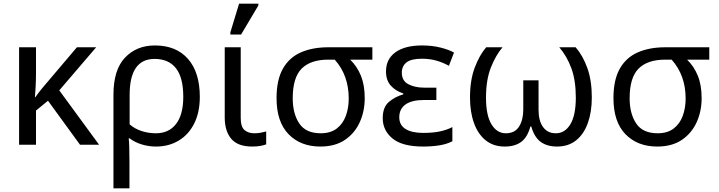

<svg xmlns="http://www.w3.org/2000/svg" viewBox="-20 -796 3953 1056"><path d="M509 -536 306 -299 525 0H420L244 -242L178 -188V0H85V-536H178V-397Q178 -357 176 -319Q174 -281 172 -261H174Q183 -274 193.5 -287.5Q204 -301 213 -312L403 -536Z M604 240V-275Q604 -412 667.5 -479Q731 -546 832 -546Q949 -546 1014 -472Q1079 -398 1079 -263Q1079 -178 1048 -116.5Q1017 -55 962.5 -22.5Q908 10 838 10Q798 10 760 -1.5Q722 -13 693 -35H688Q690 -19 691 17Q692 53 692 98V240ZM837 -63Q909 -63 948.5 -114.5Q988 -166 988 -263Q988 -370 947.5 -421Q907 -472 830 -472Q693 -472 693 -274V-112Q722 -87 759.5 -75Q797 -63 837 -63Z M1367 10Q1288 10 1252 -32.5Q1216 -75 1216 -150V-536H1304V-147Q1304 -98 1325 -80.5Q1346 -63 1378 -63Q1398 -63 1413.5 -66Q1429 -69 1444 -73V-2Q1431 3 1412 6.5Q1393 10 1367 10ZM1247 -606V-618L1295 -776H1401V-766L1306 -606Z M1742 10Q1633 10 1567 -58Q1501 -126 1501 -256Q1501 -357 1536 -418.5Q1571 -480 1635 -508Q1699 -536 1786 -536H2028V-468H1906Q1944 -431 1965 -379.5Q1986 -328 1986 -256Q1986 -184 1958.5 -123.5Q1931 -63 1877 -26.5Q1823 10 1742 10ZM1744 -63Q1798 -63 1832 -89Q1866 -115 1882 -158.5Q1898 -202 1898 -254Q1898 -382 1821 -468H1786Q1688 -468 1639 -418.5Q1590 -369 1590 -256Q1590 -171 1626 -117Q1662 -63 1744 -63Z M2308 10Q2192 10 2138.5 -34.5Q2085 -79 2085 -146Q2085 -206 2118.5 -235Q2152 -264 2198 -277V-282Q2155 -296 2129 -325.5Q2103 -355 2103 -403Q2103 -471 2155 -508.5Q2207 -546 2301 -546Q2357 -546 2402.5 -534.5Q2448 -523 2477 -507L2449 -434Q2417 -452 2380.5 -462.5Q2344 -473 2301 -473Q2241 -473 2215.5 -452.5Q2190 -432 2190 -397Q2190 -351 2226.5 -332.5Q2263 -314 2311 -314H2380V-246H2311Q2245 -246 2210.5 -221.5Q2176 -197 2176 -151Q2176 -108 2210.5 -86.5Q2245 -65 2308 -65Q2360 -65 2398.5 -73Q2437 -81 2468 -97V-19Q2437 -3 2396 3.5Q2355 10 2308 10Z M2756 10Q2694 10 2651.5 -24Q2609 -58 2587 -119Q2565 -180 2565 -260Q2565 -355 2591 -424Q2617 -493 2654 -536H2744Q2707 -493 2680 -425Q2653 -357 2653 -259Q2653 -162 2683 -112.5Q2713 -63 2762 -63Q2812 -63 2835 -100Q2858 -137 2858 -193V-354H2942V-193Q2942 -131 2967 -97Q2992 -63 3037 -63Q3087 -63 3117 -112.5Q3147 -162 3147 -259Q3147 -354 3122.5 -420.5Q3098 -487 3056 -536H3146Q3186 -490 3210.5 -421.5Q3235 -353 3235 -260Q3235 -180 3213 -119Q3191 -58 3148.5 -24Q3106 10 3044 10Q2989 10 2954 -15.5Q2919 -41 2902 -100H2897Q2881 -41 2846.5 -15.5Q2812 10 2756 10Z M3595 10Q3486 10 3420 -58Q3354 -126 3354 -256Q3354 -357 3389 -418.5Q3424 -480 3488 -508Q3552 -536 3639 -536H3881V-468H3759Q3797 -431 3818 -379.5Q3839 -328 3839 -256Q3839 -184 3811.5 -123.5Q3784 -63 3730 -26.5Q3676 10 3595 10ZM3597 -63Q3651 -63 3685 -89Q3719 -115 3735 -158.5Q3751 -202 3751 -254Q3751 -382 3674 -468H3639Q3541 -468 3492 -418.5Q3443 -369 3443 -256Q3443 -171 3479 -117Q3515 -63 3597 -63Z"/></svg>

Font: Go Noto Current
Style: Regular
Weight: 400
Designer: Monotype Design Team
Foundry: Monotype Imaging Inc.
Version: Version 2.007; ttfautohint (v1.8) -l 8 -r 50 -G 200 -x 14 -D